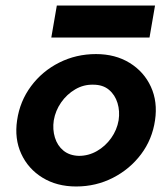

<svg xmlns="http://www.w3.org/2000/svg" viewBox="-20 -666 599 696"><path d="M166 -530H522L542 -646H186ZM175 -230Q181 -265 201.5 -294.5Q222 -324 252.5 -342Q283 -360 318 -359Q353 -359 375 -340.5Q397 -322 406 -292.5Q415 -263 410 -230Q404 -195 383 -165.5Q362 -136 331.5 -118.5Q301 -101 266 -101Q232 -102 210 -120Q188 -138 179 -167.5Q170 -197 175 -230ZM42 -230Q32 -163 57 -108.5Q82 -54 134 -22Q186 10 256 10Q328 10 389.5 -21.5Q451 -53 491.5 -107Q532 -161 542 -230Q552 -297 527 -351.5Q502 -406 450 -438Q398 -470 328 -470Q256 -470 194.5 -439Q133 -408 92.5 -353.5Q52 -299 42 -230Z"/></svg>

Font: Jost* 600 Semi Italic
Style: Italic
Weight: 600
Italic angle: -10°
Version: Version 3.200; ttfautohint (v0.97) -l 8 -r 50 -G 200 -x 14 -